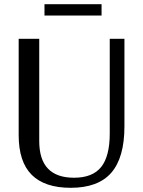

<svg xmlns="http://www.w3.org/2000/svg" viewBox="-20 -885 682 915"><path d="M317 10Q193 10 131 -52Q69 -114 69 -241V-700H167V-213Q167 -125 208.5 -81.5Q250 -38 333 -38Q421 -38 462 -89Q503 -140 503 -249V-700H573V-283Q573 -134 510.5 -62Q448 10 317 10ZM192 -811V-865H464V-811Z"/></svg>

Font: Sutasoma
Style: Regular
Weight: 400
Designer: Izhar Fathurrohim, Akbar Rohmanto, Arusyal Khofiqoini
Foundry: Kiwari Kolektiv
Version: Version 1.102